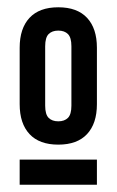

<svg xmlns="http://www.w3.org/2000/svg" viewBox="-20 -725 320 527"><path d="M104 -435Q104 -411 113.5 -401.5Q123 -392 140 -392Q157 -392 166.5 -401.5Q176 -411 176 -435V-598Q176 -622 166.5 -631.5Q157 -641 140 -641Q123 -641 113.5 -631.5Q104 -622 104 -598ZM34 -594Q34 -647 61 -676Q88 -705 140 -705Q192 -705 219 -676Q246 -647 246 -594V-439Q246 -386 219 -357Q192 -328 140 -328Q88 -328 61 -357Q34 -386 34 -439ZM246 -287V-218H34V-287Z"/></svg>

Font: Bebas Neue
Style: Regular
Weight: 400
Designer: Ryoichi Tsunekawa
Foundry: Ryoichi Tsunekawa
Version: Version 1.300